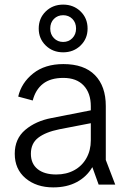

<svg xmlns="http://www.w3.org/2000/svg" viewBox="-20 -801 546 833"><path d="M211 12Q138 12 91 -27.5Q44 -67 44 -134Q44 -199 89.5 -237.5Q135 -276 204 -289L418 -331V-275L237 -240Q178 -228 146 -203.5Q114 -179 114 -134Q114 -91 143 -67.5Q172 -44 224 -44Q268 -44 302 -62.5Q336 -81 355 -115Q374 -149 374 -192V-340Q374 -397 343 -430Q312 -463 255 -463Q199 -463 166.5 -437.5Q134 -412 122 -365L59 -382Q73 -442 124 -482.5Q175 -523 255 -523Q345 -523 392 -475Q439 -427 439 -341V-107L480 0H408L381 -75H380Q356 -34 313 -11Q270 12 211 12ZM254 -574Q209 -574 178.5 -603.5Q148 -633 148 -677Q148 -722 178.5 -751.5Q209 -781 254 -781Q299 -781 329.5 -751.5Q360 -722 360 -677Q360 -633 329.5 -603.5Q299 -574 254 -574ZM254 -619Q278 -619 294 -635.5Q310 -652 310 -677Q310 -703 294 -719Q278 -735 254 -735Q230 -735 214 -719Q198 -703 198 -677Q198 -652 214 -635.5Q230 -619 254 -619Z"/></svg>

Font: TikTok Sans 24pt Light
Style: Regular
Weight: 300
Version: Version 4.000